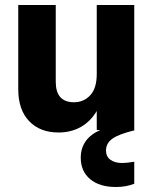

<svg xmlns="http://www.w3.org/2000/svg" viewBox="-20 -520 615 768"><path d="M469 132Q487 132 517 127V215Q484 228 444 228Q378 228 340.5 196.5Q303 165 303 111Q303 35 381 0H367V-76Q342 -34 303 -12Q264 10 214 10Q140 10 96.5 -35.5Q53 -81 53 -163V-500H203V-193Q203 -111 276 -111Q315 -111 341 -139Q367 -167 367 -224V-500H517V0H516L519 1Q453 17 428.5 35.5Q404 54 404 82Q404 106 421.5 119Q439 132 469 132Z"/></svg>

Font: CBA Beacon Sans Extra Bold
Style: Regular
Weight: 800
Designer: Wei Huang
Foundry: Wei Huang
Version: Version 1.002